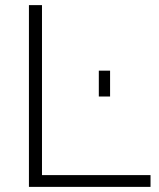

<svg xmlns="http://www.w3.org/2000/svg" viewBox="-20 -730 621 750"><path d="M568 0H93V-710H144V-46H568ZM410 -353H366V-454H410Z"/></svg>

Font: Raleway
Style: Light
Weight: 300
Designer: Matt McInerney, Pablo Impallari, Rodrigo Fuenzalida
Foundry: Matt McInerney, Pablo Impallari, Rodrigo Fuenzalida
Version: Version 3.000